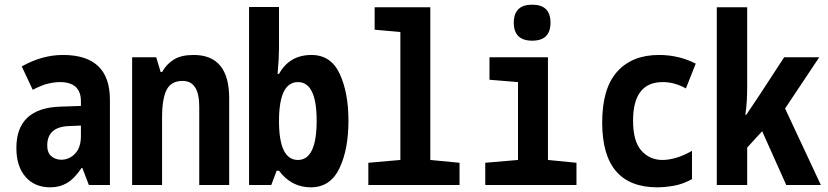

<svg xmlns="http://www.w3.org/2000/svg" viewBox="-20 -791 3540 821"><path d="M182 -169Q182 -249 276 -252L326 -254V-209Q326 -160 301 -134Q276 -108 242 -108Q217 -108 199.5 -123Q182 -138 182 -169ZM329 -73H332L360 0H450V-365Q450 -556 249 -556Q160 -556 73 -507L120 -407Q158 -427 186 -433.5Q214 -440 236 -440Q326 -440 326 -358V-338L238 -335Q50 -329 50 -158Q50 -80 89 -35Q128 10 195 10Q235 10 266.5 -8.5Q298 -27 329 -73Z M673 0V-288Q673 -369 692.5 -407Q712 -445 761 -445Q832 -445 832 -335V0H960V-371Q960 -556 808 -556Q755 -556 723.5 -536.5Q692 -517 673 -483H667L648 -546H545V0Z M1470 -275Q1470 -395 1432.5 -475.5Q1395 -556 1312 -556Q1218 -556 1173 -475H1167Q1173 -544 1173 -582V-761H1045V0H1140L1163 -61H1173Q1226 10 1309 10Q1392 10 1431 -70.5Q1470 -151 1470 -275ZM1173 -273Q1173 -440 1254 -440Q1334 -440 1334 -275Q1334 -107 1254 -107Q1173 -107 1173 -273Z M1945 0V-95L1820 -107V-760H1582V-664L1692 -654V-107L1555 -95V0Z M2334 -694Q2334 -771 2256 -771Q2177 -771 2177 -694Q2177 -617 2256 -617Q2334 -617 2334 -694ZM2445 0V-95L2323 -107V-546H2073V-450L2195 -440V-107L2055 -95V0Z M2939 -25V-146Q2902 -125 2870.5 -116Q2839 -107 2813 -107Q2758 -107 2722.5 -147Q2687 -187 2687 -275Q2687 -440 2814 -440Q2864 -440 2913 -413L2955 -519Q2882 -556 2798 -556Q2683 -556 2619 -484.5Q2555 -413 2555 -267Q2555 10 2791 10Q2821 10 2860 3.5Q2899 -3 2939 -25Z M3175 0V-160L3239 -230L3342 0H3490L3337 -327L3483 -546H3333L3226 -382Q3210 -357 3196.5 -338Q3183 -319 3171 -300H3167Q3172 -332 3173.5 -362.5Q3175 -393 3175 -426V-760H3045V0Z"/></svg>

Font: Noto Sans Mono UI Condensed
Style: Bold
Weight: 700
Width: 3
Designer: Monotype Design team
Foundry: Monotype Imaging Inc.
Version: 1.000